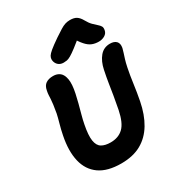

<svg xmlns="http://www.w3.org/2000/svg" viewBox="-228 -1119 1169 1271"><g transform="rotate(-30 356.5 -483.5)"><path d="M324 13Q219 13 158 -30Q97 -73 78 -152.5Q59 -232 81 -341Q89 -382 100 -420.5Q111 -459 117 -487Q124 -525 127 -549.5Q130 -574 131 -590Q132 -606 132.5 -620Q133 -634 137 -652Q143 -686 164.5 -700.5Q186 -715 220 -715Q251 -715 271.5 -698.5Q292 -682 298.5 -643.5Q305 -605 291 -539Q285 -510 275.5 -473.5Q266 -437 256 -401Q246 -365 240 -333Q225 -257 231.5 -215.5Q238 -174 264 -158.5Q290 -143 332 -143Q392 -143 429 -178.5Q466 -214 484 -303Q495 -359 502 -402Q509 -445 515.5 -487Q522 -529 533 -582Q545 -640 575 -676Q605 -712 653 -712Q685 -712 701 -695.5Q717 -679 711 -646Q707 -630 701.5 -613Q696 -596 689 -574Q682 -552 675 -518Q664 -464 656 -404Q648 -344 636 -282Q618 -189 578.5 -123Q539 -57 476.5 -22Q414 13 324 13ZM327 -756Q308 -756 294.5 -764Q281 -772 273.5 -786.5Q266 -801 267 -818Q268 -829 274.5 -840Q281 -851 303 -869.5Q325 -888 373 -921Q406 -943 427 -956Q448 -969 465 -974.5Q482 -980 502 -980Q534 -980 552 -968Q570 -956 584 -931Q600 -902 616.5 -885.5Q633 -869 646 -858Q659 -847 665.5 -836Q672 -825 668 -806Q664 -784 643.5 -772Q623 -760 598 -760Q569 -760 546 -769.5Q523 -779 501 -804Q479 -829 453 -873L514 -872Q463 -829 431.5 -805Q400 -781 381.5 -770.5Q363 -760 351 -758Q339 -756 327 -756Z"/></g></svg>

Font: Shantell Sans
Style: Bold Italic
Weight: 700
Italic angle: -11°
Designer: Stephen Nixon, Anya Danilova, Shantell Martin
Foundry: Arrow Type
Version: Version 1.011;[c5ecc13dd]